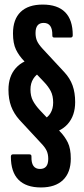

<svg xmlns="http://www.w3.org/2000/svg" viewBox="-20 -706 368 844"><path d="M185.1 -116.9 169.5 -180.8Q190.3 -189 202 -208.7Q213.7 -228.3 213.7 -255.3Q213.7 -284.6 203.3 -305.1Q192.9 -325.6 171.6 -347.7L86.1 -437.6Q63.3 -461.1 50.2 -488.1Q37.1 -515.2 37.1 -559.2Q37.1 -621.2 70.7 -653.6Q104.4 -685.9 167.7 -685.9Q233.2 -685.9 266.5 -652.2Q299.8 -618.4 299.8 -551.4Q299.8 -541 290.7 -541H218.3Q209.6 -541 210 -550.6Q211.2 -605.3 171.9 -605.3Q136.2 -605.3 136.2 -561.1Q136.2 -541.1 142.7 -526.3Q149.2 -511.5 166.4 -492.7L262.8 -388.8Q287.6 -362.2 299 -330.4Q310.4 -298.6 310.4 -257.2Q310.4 -198.1 278.1 -161.3Q245.8 -124.4 185.1 -116.9ZM159.9 118Q94.5 118 61.1 83.9Q27.8 49.8 27.8 -17.2Q27.8 -27.5 36.9 -27.5H109.3Q119 -27.5 118.3 -17.3Q116.7 36.7 155.8 36.7Q192.1 36.7 192.1 -7.5Q192.1 -27.7 185.4 -42.7Q178.7 -57.7 161.2 -75.9L65.5 -179.1Q40.7 -206.9 28.9 -238.8Q17.2 -270.6 17.2 -311.4Q17.2 -370.8 49.9 -407.2Q82.5 -443.5 142.5 -451L158.2 -387.7Q138.4 -378.9 126.2 -359.3Q113.9 -339.6 113.9 -312.6Q113.9 -283.9 124.6 -263.5Q135.3 -243 156 -220.9L241.6 -130.3Q264.7 -106.8 278 -79.8Q291.2 -52.8 291.2 -8.7Q291.2 52.2 257.2 85.1Q223.3 118 159.9 118Z"/></svg>

Font: Sofia Sans Extra Condensed
Style: Regular
Weight: 400
Designer: Botio Nikoltchev, Ani Petrova
Foundry: lettersoup
Version: Version 4.101